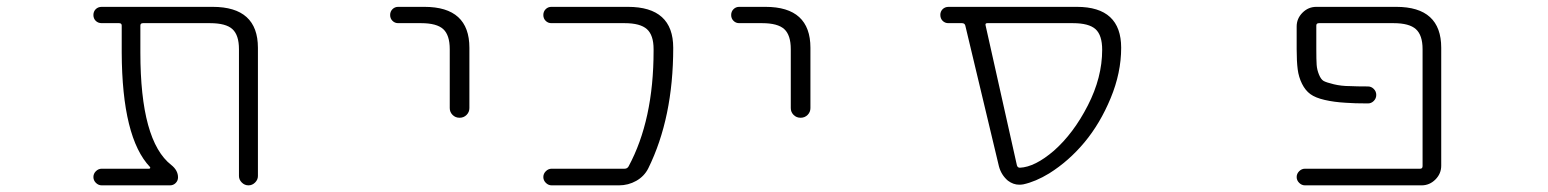

<svg xmlns="http://www.w3.org/2000/svg" viewBox="-20 -565 4540 563"><path d="M736.3 -48.8Q736.3 -38.1 728 -29.8Q719.7 -21.5 708.5 -21.5Q697.3 -21.5 689 -29.8Q680.7 -38.1 680.7 -48.8V-420.9Q680.7 -461.9 661.6 -479.5Q642.6 -497.1 595.7 -497.1H399.4Q391.6 -497.1 391.6 -490.2V-411.1Q391.6 -151.4 482.4 -81.1Q502 -65.4 502 -44.9Q502 -35.2 495.1 -28.3Q488.3 -21.5 478.5 -21.5H278.3Q268.6 -21.5 261.2 -28.8Q253.9 -36.1 253.9 -45.9Q253.9 -55.7 261.2 -63Q268.6 -70.3 278.3 -70.3H417Q419.9 -70.3 420.4 -72.3Q420.9 -74.2 419.9 -75.2Q337.9 -161.1 336.9 -411.1V-490.2Q336.9 -497.1 329.1 -497.1H278.3Q267.6 -497.1 260.7 -503.9Q253.9 -510.7 253.9 -521Q253.9 -531.2 260.7 -538.1Q267.6 -544.9 278.3 -544.9H603.5Q736.3 -544.9 736.3 -424.8Z M1147.5 -497.1Q1137.7 -497.1 1130.9 -503.9Q1124 -510.7 1124 -521Q1124 -531.2 1130.9 -538.1Q1137.7 -544.9 1147.5 -544.9H1224.6Q1356.4 -544.9 1356.4 -424.8V-248Q1356.4 -236.3 1348.1 -228Q1339.8 -219.7 1327.6 -219.7Q1315.4 -219.7 1307.1 -228Q1298.8 -236.3 1298.8 -248V-420.9Q1298.8 -461.9 1279.8 -479.5Q1260.7 -497.1 1214.8 -497.1Z M1821.3 -544.9Q1954.1 -544.9 1954.1 -424.8Q1954.1 -219.7 1880.9 -71.3Q1869.1 -47.9 1845.7 -34.7Q1822.3 -21.5 1794.9 -21.5H1597.7Q1587.9 -21.5 1580.6 -28.8Q1573.2 -36.1 1573.2 -45.9Q1573.2 -55.7 1580.6 -63Q1587.9 -70.3 1597.7 -70.3H1811.5Q1819.3 -70.3 1823.2 -77.1Q1896.5 -212.9 1896.5 -416Q1896.5 -418 1896.5 -420.9Q1896.5 -461.9 1877 -479.5Q1857.4 -497.1 1811.5 -497.1H1596.7Q1586.9 -497.1 1580.1 -503.9Q1573.2 -510.7 1573.2 -521Q1573.2 -531.2 1580.1 -538.1Q1586.9 -544.9 1596.7 -544.9Z M2147.5 -497.1Q2137.7 -497.1 2130.9 -503.9Q2124 -510.7 2124 -521Q2124 -531.2 2130.9 -538.1Q2137.7 -544.9 2147.5 -544.9H2224.6Q2356.4 -544.9 2356.4 -424.8V-248Q2356.4 -236.3 2348.1 -228Q2339.8 -219.7 2327.6 -219.7Q2315.4 -219.7 2307.1 -228Q2298.8 -236.3 2298.8 -248V-420.9Q2298.8 -461.9 2279.8 -479.5Q2260.7 -497.1 2214.8 -497.1Z M2875 -497.1Q2868.2 -497.1 2870.1 -490.2L2961.9 -80.1Q2963.9 -73.2 2970.7 -73.2Q3014.6 -75.2 3070.3 -123Q3127.9 -173.8 3169.9 -255.9Q3211.9 -337.9 3211.9 -418.9Q3211.9 -461.9 3192.4 -479.5Q3172.9 -497.1 3126 -497.1ZM3267.6 -424.8Q3267.6 -351.6 3236.8 -277.3Q3206.1 -203.1 3160.2 -147.9Q3114.3 -92.8 3056.6 -56.6Q3016.6 -32.2 2980.5 -24.4Q2974.6 -23.4 2968.8 -23.4Q2951.2 -23.4 2935.5 -35.2Q2916 -51.8 2909.2 -77.1L2810.5 -490.2Q2808.6 -497.1 2800.8 -497.1H2760.7Q2751 -497.1 2744.1 -503.9Q2737.3 -510.7 2737.3 -521.5Q2737.3 -531.2 2744.1 -538.1Q2751 -544.9 2761.7 -544.9H3135.7Q3136.7 -544.9 3137.7 -544.9Q3267.6 -544.9 3267.6 -424.8Z M4074.2 -544.9Q4206.1 -544.9 4206.1 -424.8V-79.1Q4206.1 -55.7 4189 -38.6Q4171.9 -21.5 4148.4 -21.5H3806.6Q3796.9 -21.5 3789.6 -28.8Q3782.2 -36.1 3782.2 -45.9Q3782.2 -55.7 3789.6 -63Q3796.9 -70.3 3806.6 -70.3H4144.5Q4151.4 -70.3 4151.4 -78.1V-420.9Q4151.4 -461.9 4131.8 -479.5Q4112.3 -497.1 4066.4 -497.1H3847.7Q3839.8 -497.1 3839.8 -490.2V-420.9Q3839.8 -389.6 3840.8 -375Q3841.8 -360.4 3847.7 -346.2Q3853.5 -332 3861.3 -327.6Q3869.1 -323.2 3891.1 -317.9Q3913.1 -312.5 3939.5 -312.5Q3958 -311.5 3991.2 -311.5Q4001 -311.5 4008.3 -304.2Q4015.6 -296.9 4015.6 -286.6Q4015.6 -276.4 4008.3 -269Q4001 -261.7 3991.2 -261.7Q3951.2 -261.7 3925.8 -263.7Q3891.6 -265.6 3864.3 -272Q3836.9 -278.3 3822.3 -289.1Q3807.6 -299.8 3797.9 -319.3Q3788.1 -338.9 3785.2 -361.8Q3782.2 -384.8 3782.2 -420.9V-487.3Q3782.2 -510.7 3799.3 -527.8Q3816.4 -544.9 3839.8 -544.9Z"/></svg>

Font: Rounded Mgen+ 1m light
Style: Regular
Weight: 200
Designer: [Source Han Sans]
Ryoko NISHIZUKA  (kana & ideographs); Paul D. Hunt (Latin, Greek & Cyrillic); Wenlong ZHANG  (bopomofo
Version: Version 1.059.20150602